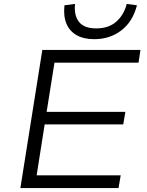

<svg xmlns="http://www.w3.org/2000/svg" viewBox="-20 -960 750 980"><path d="M84 0 196 -705H697L687 -640H258L218 -389H620L609 -325H208L167 -65H596L585 0ZM461 -760Q407 -760 371 -780.5Q335 -801 319 -839.5Q303 -878 309 -933L363 -940Q357 -881 383.5 -848Q410 -815 471 -815Q534 -815 573 -849Q612 -883 627 -940L679 -933Q658 -850 599.5 -805Q541 -760 461 -760Z"/></svg>

Font: Nunito Sans 7pt SemiExpanded Light
Style: Italic
Weight: 300
Width: 6
Italic angle: -9°
Designer: Vernon Adams
Foundry: Vernon Adams
Version: Version 3.101;gftools[0.9.27]